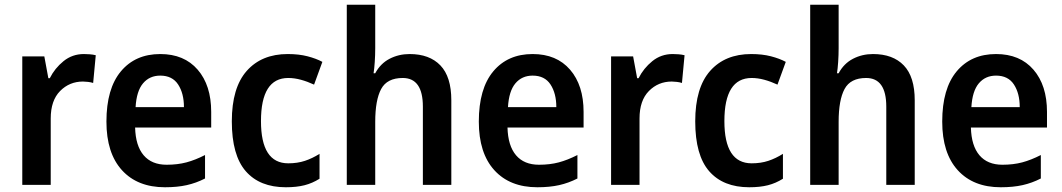

<svg xmlns="http://www.w3.org/2000/svg" viewBox="-20 -873 4479 810"><path d="M334 -645Q345 -645 358.5 -644Q372 -643 384 -640L373 -523Q364 -526 351.5 -527.5Q339 -529 330 -529Q273 -529 233.5 -489Q194 -449 194 -373V-93H74V-635H167L184 -543H190Q211 -585 248 -615Q285 -645 334 -645Z M656 -645Q757 -645 814 -579Q871 -513 871 -401V-335H550Q552 -258 586 -218Q620 -178 683 -178Q729 -178 766.5 -188Q804 -198 845 -219V-120Q808 -101 768 -92Q728 -83 676 -83Q560 -83 494.5 -155Q429 -227 429 -360Q429 -499 490 -572Q551 -645 656 -645ZM656 -554Q611 -554 583.5 -521.5Q556 -489 552 -421H756Q756 -479 731.5 -516.5Q707 -554 656 -554Z M1186 -83Q1076 -83 1017 -150.5Q958 -218 958 -361Q958 -503 1021 -574Q1084 -645 1194 -645Q1241 -645 1277.5 -635.5Q1314 -626 1340 -612L1305 -516Q1277 -529 1249.5 -536.5Q1222 -544 1196 -544Q1081 -544 1081 -362Q1081 -184 1196 -184Q1235 -184 1266.5 -194.5Q1298 -205 1328 -224V-119Q1298 -100 1264.5 -91.5Q1231 -83 1186 -83Z M1563 -670Q1563 -641 1561 -611.5Q1559 -582 1556 -564H1563Q1585 -605 1623.5 -625Q1662 -645 1708 -645Q1792 -645 1838 -597Q1884 -549 1884 -450V-93H1764V-423Q1764 -544 1679 -544Q1613 -544 1588 -497.5Q1563 -451 1563 -359V-93H1443V-853H1563Z M2227 -645Q2328 -645 2385 -579Q2442 -513 2442 -401V-335H2121Q2123 -258 2157 -218Q2191 -178 2254 -178Q2300 -178 2337.5 -188Q2375 -198 2416 -219V-120Q2379 -101 2339 -92Q2299 -83 2247 -83Q2131 -83 2065.5 -155Q2000 -227 2000 -360Q2000 -499 2061 -572Q2122 -645 2227 -645ZM2227 -554Q2182 -554 2154.5 -521.5Q2127 -489 2123 -421H2327Q2327 -479 2302.5 -516.5Q2278 -554 2227 -554Z M2818 -645Q2829 -645 2842.5 -644Q2856 -643 2868 -640L2857 -523Q2848 -526 2835.5 -527.5Q2823 -529 2814 -529Q2757 -529 2717.5 -489Q2678 -449 2678 -373V-93H2558V-635H2651L2668 -543H2674Q2695 -585 2732 -615Q2769 -645 2818 -645Z M3141 -83Q3031 -83 2972 -150.5Q2913 -218 2913 -361Q2913 -503 2976 -574Q3039 -645 3149 -645Q3196 -645 3232.5 -635.5Q3269 -626 3295 -612L3260 -516Q3232 -529 3204.5 -536.5Q3177 -544 3151 -544Q3036 -544 3036 -362Q3036 -184 3151 -184Q3190 -184 3221.5 -194.5Q3253 -205 3283 -224V-119Q3253 -100 3219.5 -91.5Q3186 -83 3141 -83Z M3518 -670Q3518 -641 3516 -611.5Q3514 -582 3511 -564H3518Q3540 -605 3578.5 -625Q3617 -645 3663 -645Q3747 -645 3793 -597Q3839 -549 3839 -450V-93H3719V-423Q3719 -544 3634 -544Q3568 -544 3543 -497.5Q3518 -451 3518 -359V-93H3398V-853H3518Z M4182 -645Q4283 -645 4340 -579Q4397 -513 4397 -401V-335H4076Q4078 -258 4112 -218Q4146 -178 4209 -178Q4255 -178 4292.5 -188Q4330 -198 4371 -219V-120Q4334 -101 4294 -92Q4254 -83 4202 -83Q4086 -83 4020.5 -155Q3955 -227 3955 -360Q3955 -499 4016 -572Q4077 -645 4182 -645ZM4182 -554Q4137 -554 4109.5 -521.5Q4082 -489 4078 -421H4282Q4282 -479 4257.5 -516.5Q4233 -554 4182 -554Z"/></svg>

Font: Noto Sans Telugu UI SemiCondensed SemiBold
Style: Regular
Weight: 600
Width: 4
Designer: Jelle Bosma - Monotype Design Team
Foundry: Monotype Imaging Inc.
Version: Version 2.005; ttfautohint (v1.8.4.7-5d5b)